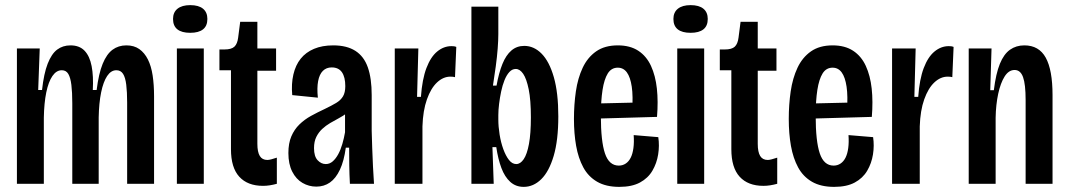

<svg xmlns="http://www.w3.org/2000/svg" viewBox="-20 -717 4169 749"><path d="M46 0V-328V-528H135L129 -366H144Q151 -430 166 -468.5Q181 -507 203 -523.5Q225 -540 255 -540Q290 -540 310 -519Q330 -498 337.5 -459Q345 -420 342 -366H357Q365 -430 380.5 -468Q396 -506 419 -523Q442 -540 473 -540Q503 -540 523.5 -525.5Q544 -511 557 -485Q570 -459 575.5 -422.5Q581 -386 581 -341V0H476V-317Q476 -358 472.5 -386.5Q469 -415 460 -429Q451 -443 434 -443Q413 -443 398 -420.5Q383 -398 374.5 -356.5Q366 -315 365 -259V0H262V-314Q262 -357 258.5 -385.5Q255 -414 246.5 -428.5Q238 -443 221 -443Q200 -443 184.5 -420.5Q169 -398 160.5 -356.5Q152 -315 151 -258V0Z M670 0V-528H775V0ZM722 -589Q689 -589 672 -602.5Q655 -616 655 -643Q655 -669 672.5 -683Q690 -697 722 -697Q755 -697 772 -683Q789 -669 789 -643Q789 -616 772 -602.5Q755 -589 722 -589Z M1006 8Q946 8 913.5 -27.5Q881 -63 881 -135V-443H836V-524H855Q883 -524 894.5 -535Q906 -546 909 -570L917 -632H984V-528H1057V-441H984V-156Q984 -124 993.5 -108.5Q1003 -93 1023 -93Q1029 -93 1038.5 -95.5Q1048 -98 1060 -102V0Q1045 4 1032 6Q1019 8 1006 8Z M1214 11Q1185 11 1160 -3.5Q1135 -18 1120 -47.5Q1105 -77 1105 -120Q1105 -158 1116.5 -185Q1128 -212 1148 -231.5Q1168 -251 1193.5 -265Q1219 -279 1247 -292Q1274 -305 1291.5 -315.5Q1309 -326 1318 -341Q1327 -356 1327 -381Q1327 -416 1314 -435Q1301 -454 1274 -454Q1253 -454 1239.5 -440.5Q1226 -427 1221 -400.5Q1216 -374 1220 -336L1120 -346Q1116 -390 1124.5 -426.5Q1133 -463 1153 -488Q1173 -513 1205 -526.5Q1237 -540 1280 -540Q1333 -540 1366.5 -518.5Q1400 -497 1415 -454Q1430 -411 1430 -346V-207Q1431 -176 1432 -140Q1433 -104 1435 -67.5Q1437 -31 1439 0H1345Q1343 -36 1342.5 -71Q1342 -106 1342 -141H1329Q1322 -89 1306 -55Q1290 -21 1267 -5Q1244 11 1214 11ZM1251 -77Q1266 -77 1278 -87.5Q1290 -98 1299.5 -115.5Q1309 -133 1315.5 -155.5Q1322 -178 1326 -201V-291L1356 -301Q1348 -287 1333.5 -276Q1319 -265 1302 -256Q1285 -247 1268 -237Q1251 -227 1237 -214Q1223 -201 1214 -183Q1205 -165 1205 -139Q1205 -107 1219 -92Q1233 -77 1251 -77Z M1520 0V-299V-528H1612L1607 -339H1622Q1627 -408 1643.5 -451.5Q1660 -495 1685.5 -516Q1711 -537 1741 -537Q1746 -537 1750.5 -536.5Q1755 -536 1760 -534L1755 -416Q1752 -417 1747 -417.5Q1742 -418 1737 -418Q1709 -418 1685 -395.5Q1661 -373 1645.5 -329.5Q1630 -286 1628 -224V0Z M2023 12Q1992 12 1970.5 -7.5Q1949 -27 1936 -61.5Q1923 -96 1916 -143H1901L1906 0H1819V-262V-691H1924V-584Q1924 -560 1921.5 -527.5Q1919 -495 1914 -458Q1909 -421 1903 -383H1917Q1926 -433 1940 -467.5Q1954 -502 1975 -520Q1996 -538 2025 -538Q2063 -538 2093 -507.5Q2123 -477 2140.5 -416Q2158 -355 2158 -263Q2158 -170 2140 -109Q2122 -48 2091.5 -18Q2061 12 2023 12ZM1994 -77Q2010 -77 2023 -96Q2036 -115 2043.5 -155.5Q2051 -196 2051 -259Q2051 -327 2042.5 -368.5Q2034 -410 2021 -429Q2008 -448 1992 -448Q1978 -448 1967 -436Q1956 -424 1948 -404Q1940 -384 1935 -360Q1930 -336 1927 -312Q1924 -288 1924 -268V-251Q1924 -223 1929 -192Q1934 -161 1943.5 -135Q1953 -109 1965.5 -93Q1978 -77 1994 -77Z M2396 12Q2344 12 2309.5 -8Q2275 -28 2255.5 -64Q2236 -100 2227.5 -148Q2219 -196 2219 -253Q2219 -309 2226.5 -360.5Q2234 -412 2253 -452.5Q2272 -493 2305.5 -516.5Q2339 -540 2390 -540Q2438 -540 2470 -519Q2502 -498 2519.5 -460Q2537 -422 2542.5 -371.5Q2548 -321 2543 -261L2295 -254V-313L2464 -317L2446 -285Q2450 -342 2444.5 -379Q2439 -416 2425.5 -434.5Q2412 -453 2390 -453Q2365 -453 2351 -430.5Q2337 -408 2330.5 -366Q2324 -324 2324 -265Q2324 -166 2340 -118.5Q2356 -71 2394 -71Q2409 -71 2421 -79Q2433 -87 2440.5 -102Q2448 -117 2451 -139.5Q2454 -162 2452 -190L2548 -182Q2553 -149 2547.5 -114.5Q2542 -80 2525 -51Q2508 -22 2476.5 -5Q2445 12 2396 12Z M2622 0V-528H2727V0ZM2674 -589Q2641 -589 2624 -602.5Q2607 -616 2607 -643Q2607 -669 2624.5 -683Q2642 -697 2674 -697Q2707 -697 2724 -683Q2741 -669 2741 -643Q2741 -616 2724 -602.5Q2707 -589 2674 -589Z M2958 8Q2898 8 2865.5 -27.5Q2833 -63 2833 -135V-443H2788V-524H2807Q2835 -524 2846.5 -535Q2858 -546 2861 -570L2869 -632H2936V-528H3009V-441H2936V-156Q2936 -124 2945.5 -108.5Q2955 -93 2975 -93Q2981 -93 2990.5 -95.5Q3000 -98 3012 -102V0Q2997 4 2984 6Q2971 8 2958 8Z M3234 12Q3182 12 3147.5 -8Q3113 -28 3093.5 -64Q3074 -100 3065.5 -148Q3057 -196 3057 -253Q3057 -309 3064.5 -360.5Q3072 -412 3091 -452.5Q3110 -493 3143.5 -516.5Q3177 -540 3228 -540Q3276 -540 3308 -519Q3340 -498 3357.5 -460Q3375 -422 3380.5 -371.5Q3386 -321 3381 -261L3133 -254V-313L3302 -317L3284 -285Q3288 -342 3282.5 -379Q3277 -416 3263.5 -434.5Q3250 -453 3228 -453Q3203 -453 3189 -430.5Q3175 -408 3168.5 -366Q3162 -324 3162 -265Q3162 -166 3178 -118.5Q3194 -71 3232 -71Q3247 -71 3259 -79Q3271 -87 3278.5 -102Q3286 -117 3289 -139.5Q3292 -162 3290 -190L3386 -182Q3391 -149 3385.5 -114.5Q3380 -80 3363 -51Q3346 -22 3314.5 -5Q3283 12 3234 12Z M3460 0V-299V-528H3552L3547 -339H3562Q3567 -408 3583.5 -451.5Q3600 -495 3625.5 -516Q3651 -537 3681 -537Q3686 -537 3690.5 -536.5Q3695 -536 3700 -534L3695 -416Q3692 -417 3687 -417.5Q3682 -418 3677 -418Q3649 -418 3625 -395.5Q3601 -373 3585.5 -329.5Q3570 -286 3568 -224V0Z M3759 0V-326V-528H3848L3843 -365H3857Q3865 -430 3880.5 -468Q3896 -506 3920 -523Q3944 -540 3976 -540Q4033 -540 4059.5 -492Q4086 -444 4086 -346V0H3981V-327Q3981 -388 3971 -416Q3961 -444 3938 -444Q3915 -444 3899 -418.5Q3883 -393 3874 -351Q3865 -309 3864 -258V0Z"/></svg>

Font: Bricolage Grotesque 48pt Condensed Medium
Style: Regular
Weight: 500
Width: 3
Designer: Mathieu Triay
Foundry: Atelier Triay
Version: Version 1.001;gftools[0.9.33.dev8+g029e19f]